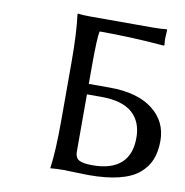

<svg xmlns="http://www.w3.org/2000/svg" viewBox="-75 -720 767 795"><g transform="rotate(10 308.5 -322.5)"><path d="M284.2 -325.2V-84Q284.2 -59.1 300.3 -49.6Q316.4 -40 357.9 -40Q436 -40 476.6 -75.9Q517.1 -111.8 517.1 -183.1Q517.1 -251.5 474.6 -288.3Q432.1 -325.2 345.2 -325.2ZM198.2 -444.8Q198.2 -569.8 188 -645L189.9 -647.9Q209 -645 243.2 -645H502.9Q539.1 -645 563 -647.9L564.9 -645Q563 -616.7 563 -608.9Q563 -596.7 564.9 -583L563 -579.1Q424.3 -590.8 291 -590.8Q284.2 -566.9 284.2 -444.8V-369.1H372.1Q488.3 -369.1 552.7 -319.6Q617.2 -270 617.2 -188Q617.2 -142.6 603.5 -108.6Q589.8 -74.7 559.3 -49.1Q528.8 -23.4 476.1 -10.3Q423.3 2.9 349.1 2.9Q330.1 2.9 293.5 1.5Q256.8 0 243.2 0Q228 0 214.4 0.7Q200.7 1.5 194.8 2L189 2.9L188 0Q198.2 -71.3 198.2 -200.2Z"/></g></svg>

Font: Linear Smooth
Style: Regular
Weight: 400
Designer: Philipp H. Poll, Flanker
Foundry: Philipp H. Poll, reworked by Flanker
Version: Version 1.061 | FøM Fix